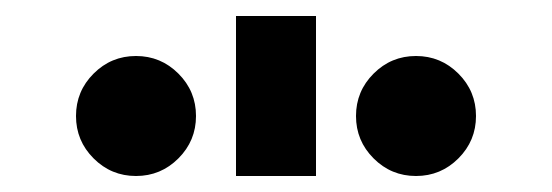

<svg xmlns="http://www.w3.org/2000/svg" viewBox="-20 -820 690 240"><path d="M75 -675Q75 -706 97 -728Q119 -750 150 -750Q181 -750 203 -728Q225 -706 225 -675Q225 -644 203 -622Q181 -600 150 -600Q119 -600 97 -622Q75 -644 75 -675ZM275 -800H375V-600H275ZM500 -750Q531 -750 553 -728Q575 -706 575 -675Q575 -644 553 -622Q531 -600 500 -600Q469 -600 447 -622Q425 -644 425 -675Q425 -706 447 -728Q469 -750 500 -750Z"/></svg>

Font: Monoikos Medium
Style: Regular
Weight: 500
Designer: Brian Krent
Version: Version 0.088